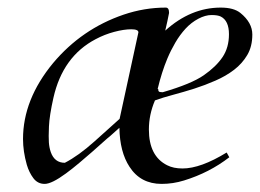

<svg xmlns="http://www.w3.org/2000/svg" viewBox="-20 -459 668 493"><path d="M448.7 -26.4Q495.1 -26.4 562 -67.4L568.8 -55.2Q517.6 -15.6 452.6 4.4Q424.3 13.2 395 13.2Q340.8 13.2 312.5 -30.8Q287.6 -68.8 286.6 -130.9L263.7 -110.4Q256.8 -105 244.4 -93.8Q231.9 -82.5 216.3 -68.8Q200.7 -55.2 183.3 -40.5Q166 -25.9 149.4 -13.7Q112.8 13.2 94.7 13.2Q76.7 13.2 65.7 -1.5Q54.7 -16.1 48.8 -36.1Q39.1 -70.3 39.1 -102.1Q39.1 -203.6 116.2 -296.9Q189.9 -384.8 297.4 -421.4Q350.6 -439.5 405.8 -439.5Q414.1 -439.5 414.1 -425.8Q410.2 -405.3 404.3 -380.4Q469.7 -439.5 546.9 -439.5Q580.1 -439.5 597.2 -425.8Q627.9 -400.9 627.9 -370.4Q627.9 -339.8 615 -317.9Q602.1 -295.9 581.1 -279.8Q560.1 -263.7 533.2 -252Q506.3 -240.2 478.8 -231.4Q451.2 -222.7 424.6 -215.6Q397.9 -208.5 377.9 -201.2Q362.3 -164.6 362.3 -126.5Q362.3 -58.1 409.2 -34.7Q425.3 -26.4 448.7 -26.4ZM335.4 -376Q335.4 -383.8 316.9 -383.8Q298.3 -383.8 273.4 -377.2Q248.5 -370.6 225.6 -358.4Q141.1 -314 117.2 -208Q106.9 -162.1 105.7 -134.3Q104.5 -106.4 105.5 -93.3Q106.4 -80.1 110.4 -68.4Q120.1 -41 146.5 -41Q181.6 -59.1 222.4 -95.7Q263.2 -132.3 287.1 -153.8ZM386.2 -230.5Q386.2 -225.6 388.2 -223.9Q390.1 -222.2 397.9 -222.2Q471.7 -243.7 503.4 -265.9Q535.2 -288.1 551.5 -312.5Q567.9 -336.9 567.9 -371.1Q567.9 -405.8 546.9 -416.5Q539.1 -420.4 523.2 -420.4Q507.3 -420.4 489.3 -410.9Q471.2 -401.4 456.5 -385.5Q441.9 -369.6 430.2 -349.6Q418.5 -329.6 409.7 -308.6Q395 -273.4 384.8 -230.5Z"/></svg>

Font: Cardo-Italic
Style: Italic
Weight: 400
Italic angle: -12°
Designer: David J. Perry
Foundry: David J. Perry
Version: Version 0.991